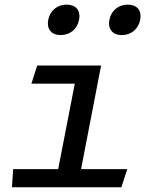

<svg xmlns="http://www.w3.org/2000/svg" viewBox="-20 -790 660 810"><path d="M137 -513.5 112.5 -437H295.5L225.5 -76.5H35.5L30.5 0H492L517 -76.5H322L406.5 -513.5ZM183.5 -706.5C176 -666.5 197.5 -642 236 -642C274.5 -642 306 -666.5 313.5 -706.5C321.5 -746.5 299.5 -770.5 261 -770.5C222.5 -770.5 191.5 -746.5 183.5 -706.5ZM441.5 -706.5C434 -666.5 455.5 -642 494 -642C532.5 -642 563.5 -666.5 571.5 -706.5C579 -746.5 557.5 -770.5 519 -770.5C480.5 -770.5 449.5 -746.5 441.5 -706.5Z"/></svg>

Font: Monaspace Argon
Style: Italic
Weight: 400
Italic angle: -11°
Designer: Riley Cran & the Lettermatic Team
Foundry: Lettermatic
Version: Version 1.101 (Monaspace Argon)